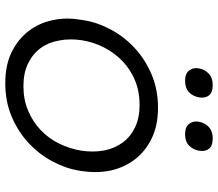

<svg xmlns="http://www.w3.org/2000/svg" viewBox="-68 -720 806 709"><g transform="rotate(90 334.5 -366.0)"><path d="M288 17Q220 17 172 -7Q124 -31 94.5 -70Q65 -109 55 -158Q49 -185 49 -213Q49 -235 53 -258L55 -272Q63 -323 89.5 -372.5Q116 -422 158 -461Q200 -500 256 -523.5Q312 -547 378 -547Q444 -547 492 -523.5Q540 -500 569.5 -461Q599 -422 610 -373Q616 -344 616 -315Q616 -293 613 -272L611 -258Q603 -207 577 -158Q551 -109 509.5 -70Q468 -31 412 -7Q356 17 288 17ZM299 -50Q348 -50 388.5 -67Q429 -84 460 -113Q491 -142 510.5 -181.5Q530 -221 537 -265Q540 -286 540 -306Q540 -328 536 -349Q528 -388 506.5 -417Q485 -446 450 -462.5Q415 -479 367 -479Q319 -479 278.5 -462.5Q238 -446 207.5 -417Q177 -388 156.5 -349Q136 -310 129 -265Q126 -244 126 -225Q126 -203 130 -182Q137 -142 158.5 -113Q180 -84 215 -67Q250 -50 299 -50ZM279 -647Q252 -647 241 -662Q232 -673 232 -689Q232 -693 233 -698Q237 -720 252.5 -734.5Q268 -749 295 -749Q322 -749 333 -735Q341 -724 341 -709Q341 -704 340 -698Q336 -676 321 -661.5Q306 -647 279 -647ZM476 -647Q449 -647 438 -662Q429 -673 429 -689Q429 -693 430 -698Q434 -720 449.5 -734.5Q465 -749 492 -749Q519 -749 530 -735Q538 -724 538 -709Q538 -704 537 -698Q533 -676 518 -661.5Q503 -647 476 -647Z"/></g></svg>

Font: Sora Light
Style: Italic
Weight: 300
Designer: Jonathan Barnbrook, Juli√°n Moncada
Version: Version 1.000